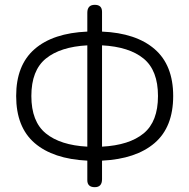

<svg xmlns="http://www.w3.org/2000/svg" viewBox="-20 -748 784 796"><path d="M373 28Q342 28 342 -1V-82Q200 -89 123.5 -155Q47 -221 47 -350Q47 -478 123.5 -544.5Q200 -611 342 -617V-695Q342 -728 373 -728Q403 -728 403 -699V-617Q544 -611 621 -544.5Q698 -478 698 -350Q698 -221 621 -155Q544 -89 403 -82V-5Q403 28 373 28ZM342 -140V-560Q230 -554 170 -505Q110 -456 110 -350Q110 -244 170 -195Q230 -146 342 -140ZM403 -140Q516 -146 575.5 -195Q635 -244 635 -350Q635 -456 575.5 -505Q516 -554 403 -560Z"/></svg>

Font: Shin Retro Maru Gothic Regular
Style: Regular
Weight: 400
Designer: Iose
Foundry: Typographish
Version: Version 1.002